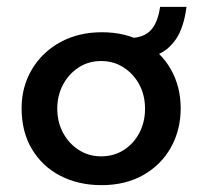

<svg xmlns="http://www.w3.org/2000/svg" viewBox="-20 -530 590 560"><path d="M43 -214Q43 -277 73 -327.5Q103 -378 156 -407Q209 -436 277 -436Q346 -436 398 -407Q450 -378 478.5 -327.5Q507 -277 507 -214Q507 -151 478.5 -100Q450 -49 398 -19.5Q346 10 276 10Q209 10 156.5 -17Q104 -44 73.5 -94.5Q43 -145 43 -214ZM147 -213Q147 -174 164 -142.5Q181 -111 210 -92.5Q239 -74 275 -74Q312 -74 341 -92.5Q370 -111 386.5 -142.5Q403 -174 403 -213Q403 -252 386.5 -283Q370 -314 341 -333Q312 -352 275 -352Q238 -352 209 -333Q180 -314 163.5 -282.5Q147 -251 147 -213ZM356 -419Q397 -419 418.5 -440.5Q440 -462 447 -510H524Q516 -449 493 -415.5Q470 -382 435 -369Q400 -356 356 -356Z"/></svg>

Font: Josefin Sans Medium
Style: Regular
Weight: 500
Designer: Santiago Orozco
Foundry: Typemade
Version: Version 2.001